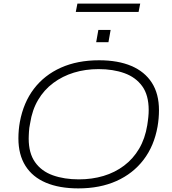

<svg xmlns="http://www.w3.org/2000/svg" viewBox="-20 -1032 953 1064"><path d="M414 12Q309 12 234.5 -19.5Q160 -51 121 -113Q82 -175 82 -265Q82 -288 84 -311Q86 -334 90 -356Q110 -464 168 -540Q226 -616 317.5 -657Q409 -698 529 -698Q634 -698 708 -666.5Q782 -635 821.5 -573.5Q861 -512 861 -421Q861 -399 859 -376Q857 -353 853 -330Q834 -223 775.5 -146.5Q717 -70 625.5 -29Q534 12 414 12ZM417 -38Q490 -38 553.5 -57Q617 -76 667.5 -114Q718 -152 751 -208Q784 -264 796 -338Q798 -351 799.5 -362.5Q801 -374 802 -384Q803 -394 803.5 -403.5Q804 -413 804 -422Q804 -505 768 -554.5Q732 -604 669.5 -626.5Q607 -649 526 -649Q453 -649 389.5 -629.5Q326 -610 275 -572Q224 -534 191 -478Q158 -422 147 -349Q144 -336 142.5 -324Q141 -312 140.5 -302Q140 -292 139.5 -282.5Q139 -273 139 -264Q139 -183 174.5 -133Q210 -83 273 -60.5Q336 -38 417 -38ZM513 -798 525 -866H593L581 -798ZM400 -966 409 -1012H757L748 -966Z"/></svg>

Font: Archivo SemiExpanded Thin
Style: Italic
Weight: 250
Width: 6
Italic angle: -10°
Designer: Hector Gatti
Foundry: Omnibus-Type
Version: Version 2.001